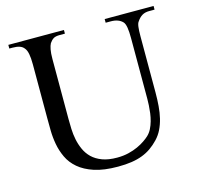

<svg xmlns="http://www.w3.org/2000/svg" viewBox="-100 -769 923 891"><g transform="rotate(-15 361.5 -323.0)"><path d="M687 -644.5Q666.5 -644.5 652.6 -636.2Q638.7 -627.9 627.4 -610.8Q621.6 -604 619.4 -586.9Q617.2 -569.8 617.2 -542V-272.5Q617.2 -238.3 614.7 -207.3Q612.3 -176.3 605.7 -149.2Q599.1 -122.1 587.9 -99.1Q576.7 -76.2 559.1 -57.6Q541 -38.6 521.5 -24.9Q502 -11.2 478.5 -2.2Q455.1 6.8 426.3 11.2Q397.5 15.6 360.8 15.6Q293 15.6 247.3 0.5Q201.7 -14.6 172.9 -39.3Q144 -64 129.2 -95.7Q114.3 -127.4 108.2 -160.9Q102.1 -194.3 101.6 -227.1Q101.1 -259.8 101.1 -285.6V-545.4Q101.1 -576.2 97.2 -595.9Q93.3 -615.7 84.5 -625.5Q76.7 -635.7 63.2 -640.1Q49.8 -644.5 29.8 -644.5H14.6V-662.1H281.7V-644.5H256.8Q236.8 -644.5 226.6 -638.2Q216.3 -631.8 207.5 -618.7Q202.1 -608.9 198.7 -591.1Q195.3 -573.2 195.3 -545.4V-256.3Q195.3 -234.9 196.3 -209.2Q197.3 -183.6 202.4 -158.2Q207.5 -132.8 218.3 -108.9Q229 -85 248 -66.4Q267.1 -47.9 296.4 -36.9Q325.7 -25.9 367.7 -25.9Q397.5 -25.9 422.6 -32Q447.8 -38.1 467.8 -47.4Q487.8 -56.6 502.7 -66.9Q517.6 -77.1 526.4 -85.4Q539.1 -97.2 547.4 -113.5Q555.7 -129.9 560.8 -148.2Q565.9 -166.5 568.4 -185.5Q570.8 -204.6 571.8 -221.9Q572.8 -239.3 572.8 -253.4V-545.4Q572.8 -576.2 569.6 -595.7Q566.4 -615.2 559.1 -623.5Q539.6 -644.5 502.4 -644.5H477.5V-662.1H712.4V-644.5Z"/></g></svg>

Font: GodaGr
Style: Regular
Weight: 400
Version: 1.0.0